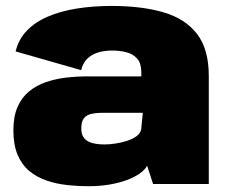

<svg xmlns="http://www.w3.org/2000/svg" viewBox="-20 -619 768 646"><path d="M279 7.5Q315.5 7.5 348 2Q380.5 -3.5 406.8 -13.2Q433 -23 450.5 -35.5Q468 -48 475 -61.5L495 0H682.5V-363.5Q682.5 -453.5 643 -504.8Q603.5 -556 530.2 -577.5Q457 -599 356 -599Q293 -599 238.2 -590.2Q183.5 -581.5 141 -563.2Q98.5 -545 70.5 -516Q42.5 -487 32.5 -446L253 -383Q259.5 -408.5 275 -422.8Q290.5 -437 311.8 -443Q333 -449 357 -449Q383.5 -449 406 -443Q428.5 -437 442 -421.2Q455.5 -405.5 455.5 -375.5V-362H274Q237.5 -362 201.8 -357.8Q166 -353.5 134 -342.5Q102 -331.5 77.5 -311.2Q53 -291 39 -259Q25 -227 25 -180.5Q25 -132 39.2 -98.2Q53.5 -64.5 78.5 -43.8Q103.5 -23 136 -11.8Q168.5 -0.5 205.2 3.5Q242 7.5 279 7.5ZM331 -133Q317 -133 303.2 -135Q289.5 -137 278.2 -142.5Q267 -148 260.2 -158.5Q253.5 -169 253.5 -187Q253.5 -205 259 -215.5Q264.5 -226 274.2 -231Q284 -236 297.8 -237.8Q311.5 -239.5 327.5 -239.5H460.5L455 -183.5Q452 -170 439 -160.5Q426 -151 407.2 -145Q388.5 -139 368.2 -136Q348 -133 331 -133Z"/></svg>

Font: Anybody UltraCondensed Thin Black
Style: Regular
Weight: 900
Version: Version 1.111